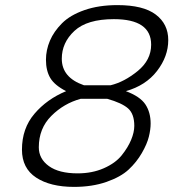

<svg xmlns="http://www.w3.org/2000/svg" viewBox="-20 -723 679 752"><path d="M426 -648C523.3 -648 572 -614.7 572 -548C572 -508 554.5 -473.7 519.5 -445C484.5 -416.3 449 -397.7 413 -389H309C251 -409 222 -443.7 222 -493C222 -535 238.5 -571.3 271.5 -602C304.5 -632.7 356 -648 426 -648ZM284 -44C235.3 -44 197.8 -53.5 171.5 -72.5C145.2 -91.5 132 -116 132 -146C132 -195.3 148.3 -236.3 181 -269C213.7 -301.7 252 -324 296 -336H400C438 -325.3 465.2 -312.8 481.5 -298.5C497.8 -284.2 506 -261.3 506 -230C506 -213.3 501.8 -195 493.5 -175C485.2 -155 472.8 -134.8 456.5 -114.5C440.2 -94.2 416.8 -77.3 386.5 -64C356.2 -50.7 322 -44 284 -44ZM440 -703C391.3 -703 348.3 -696.5 311 -683.5C273.7 -670.5 244.3 -653.3 223 -632C201.7 -610.7 185.8 -587.8 175.5 -563.5C165.2 -539.2 160 -514.3 160 -489C160 -460.3 165.7 -436.5 177 -417.5C188.3 -398.5 209 -381.3 239 -366C189 -345.3 147.7 -315.8 115 -277.5C82.3 -239.2 66 -192.3 66 -137C66 -88.3 84.5 -51.8 121.5 -27.5C158.5 -3.2 208 9 270 9C317.3 9 359.7 2.5 397 -10.5C434.3 -23.5 463.3 -39.7 484 -59C504.7 -78.3 521.8 -99.8 535.5 -123.5C549.2 -147.2 558.3 -168.5 563 -187.5C567.7 -206.5 570 -223.7 570 -239C570 -268.3 563.2 -293.3 549.5 -314C535.8 -334.7 510.3 -352 473 -366C525 -380.7 565.7 -407 595 -445C624.3 -483 639 -523.3 639 -566C639 -608 622.7 -641.3 590 -666C557.3 -690.7 507.3 -703 440 -703Z"/></svg>

Font: RazerF5 Light
Style: Italic
Weight: 300
Foundry: Razer Inc.
Version: Version 2